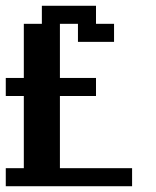

<svg xmlns="http://www.w3.org/2000/svg" viewBox="-20 -645 540 665"><path d="M0 -375H62.5V-562.5H125V-625H312.5V-562.5H375V-500H250V-562.5H187.5V-375H312.5V-312.5H187.5V-62.5H437.5V0H0V-62.5H62.5V-312.5H0Z"/></svg>

Font: NeoDunggeunmo Code
Style: Regular
Weight: 400
Monospace: yes
Version: Version 1.600